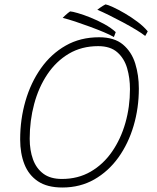

<svg xmlns="http://www.w3.org/2000/svg" viewBox="-20 -830 717 876"><path d="M264.5 25.5Q195.5 25.5 153.2 -2.8Q111 -31 91.5 -80.5Q72 -130 72 -194Q72 -285.5 96.2 -369.2Q120.5 -453 166.8 -518.5Q213 -584 279.8 -622Q346.5 -660 432 -660Q501.5 -660 541 -626.8Q580.5 -593.5 597 -540.2Q613.5 -487 613.5 -426Q613.5 -337 589.5 -255.8Q565.5 -174.5 520 -111.2Q474.5 -48 410 -11.2Q345.5 25.5 264.5 25.5ZM262.5 -13.5Q336 -13.5 393.5 -46.8Q451 -80 491 -137.8Q531 -195.5 552 -269Q573 -342.5 573 -423.5Q573 -474 560 -518.8Q547 -563.5 515.2 -591.5Q483.5 -619.5 428 -619.5Q352.5 -619.5 294.2 -585Q236 -550.5 196 -490.8Q156 -431 135.8 -355.2Q115.5 -279.5 115.5 -197Q115.5 -144.5 130.5 -103Q145.5 -61.5 177.8 -37.5Q210 -13.5 262.5 -13.5ZM642.5 -666Q627.5 -678 600.2 -694.5Q573 -711 540.8 -728.2Q508.5 -745.5 477.5 -760.8Q446.5 -776 424 -785.5Q429.5 -790 436.5 -794.8Q443.5 -799.5 450.2 -803.8Q457 -808 461.5 -810Q471.5 -808.5 495.5 -797.5Q519.5 -786.5 549.5 -769Q579.5 -751.5 607.8 -730.2Q636 -709 654 -687Q653.5 -685.5 651 -681Q648.5 -676.5 646 -672Q643.5 -667.5 642.5 -666ZM499.5 -661Q483 -671 453.8 -683.2Q424.5 -695.5 390 -708.2Q355.5 -721 322.8 -731.8Q290 -742.5 266 -748.5Q271 -753.5 277.2 -759.5Q283.5 -765.5 289.8 -770.5Q296 -775.5 300 -778Q310 -777.5 335.2 -770.2Q360.5 -763 392.8 -750Q425 -737 456 -720Q487 -703 508 -683.5Q507.5 -681.5 504 -672.5Q500.5 -663.5 499.5 -661Z"/></svg>

Font: Grandstander Thin
Style: Italic
Weight: 100
Italic angle: -15°
Designer: Tyler Finck
Foundry: Etcetera Type Co
Version: Version 1.200